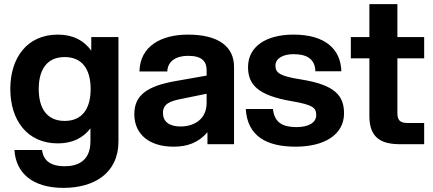

<svg xmlns="http://www.w3.org/2000/svg" viewBox="-20 -700 2104 932"><path d="M288 212C437 212 555 141 555 -14V-520H423V-454C388 -503 335 -532 261 -532C111 -532 30 -419 30 -268C30 -118 111 -4 261 -4C332 -4 384 -31 419 -77V-14C419 85 353 107 293 107C233 107 191 85 184 28H50C57 141 139 212 288 212ZM168 -268C168 -361 207 -423 294 -423C381 -423 420 -361 420 -268C420 -175 381 -113 294 -113C207 -113 168 -175 168 -268Z M987 0H1116V-376C1116 -472 1043 -532 892 -532C763 -532 659 -476 657 -353H792C794 -405 837 -429 893 -429C959 -429 983 -403 983 -360V-333L835 -307C696 -283 632 -239 632 -146C632 -44 710 12 822 12C888 12 942 -6 987 -58ZM771 -151C771 -195 803 -209 861 -220L983 -245V-201C983 -119 920 -86 856 -86C799 -86 771 -112 771 -151Z M1415 12C1553 12 1650 -45 1650 -150C1650 -237 1604 -288 1443 -314C1341 -330 1317 -345 1317 -381C1317 -417 1354 -437 1405 -437C1459 -437 1509 -421 1511 -354H1637C1634 -461 1559 -532 1405 -532C1271 -532 1184 -474 1184 -374C1184 -289 1232 -237 1395 -209C1501 -191 1515 -176 1515 -141C1515 -104 1476 -83 1420 -83C1353 -83 1312 -104 1305 -171H1173C1181 -39 1274 12 1415 12Z M1773 -680V-520H1683V-417H1773V-137C1773 -26 1836 0 1923 0H2039V-103H1958C1921 -103 1909 -118 1909 -151V-417H2039V-520H1909V-680Z"/></svg>

Font: Aspekta 650
Style: Regular
Weight: 650
Designer: Ivo Dolenc
Version: Version 2.000